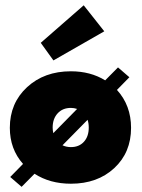

<svg xmlns="http://www.w3.org/2000/svg" viewBox="-20 -698 550 742"><path d="M186.5 -464.5 137.5 -532.5 303.5 -677.5 383 -577ZM254 12Q173 12 113.5 -26.5L63.5 24L19.5 -14L69 -64.5Q18 -122 18 -204Q18 -299.5 84.5 -361Q151 -422.5 254 -422.5Q329.5 -422.5 386.5 -387.5L436 -437.5L480 -399.5L432 -350.5Q486.5 -290.5 486.5 -204Q486.5 -108.5 421.5 -48.2Q356.5 12 254 12ZM183.5 -205Q183.5 -194.5 186 -183.5L278 -277Q266 -281 254 -281Q222 -281 202.8 -260Q183.5 -239 183.5 -205ZM254 -129.5Q285.5 -129.5 304.2 -150Q323 -170.5 323 -205Q323 -221.5 318.5 -235L221.5 -136.5Q236.5 -129.5 254 -129.5Z"/></svg>

Font: League Spartan ExtraBold
Style: Regular
Weight: 800
Foundry: The League of Moveable Type
Version: Version 2.002